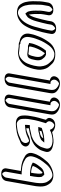

<svg xmlns="http://www.w3.org/2000/svg" viewBox="1054 -1916 1003 3152"><g transform="rotate(-90 1556.0 -340.5)"><path d="M427 -299C417 -267 397 -239 380 -215C362 -194 347 -168 324 -152L304 -140C298 -137 292 -135 285 -134C279 -139 275 -144 271 -151C268 -155 262 -163 263 -168C258 -199 261 -246 267 -282L276 -335H278C334 -331 393 -323 427 -299ZM278 -822C233 -822 188 -783 180 -738L100 -282C98 -271 96 -261 95 -251L92 -219C86 -169 90 -118 105 -79C127 -34 156 12 212 28C264 43 321 26 363 3C404 -17 444 -48 471 -84C522 -144 571 -209 596 -301C612 -361 590 -403 561 -428C560 -429 545 -437 544 -438C494 -471 433 -493 352 -498C336 -500 323 -502 306 -502L347 -738C355 -783 323 -822 278 -822ZM281 -350H264L252 -282C243 -227 238 -170 257 -142C262 -133 270 -125 278 -118C290 -120 300 -123 309 -127L331 -140C359 -160 374 -188 391 -207C401 -222 418 -240 427 -263C435 -279 438 -289 444 -306C407 -337 341 -346 281 -350ZM276 -807C313 -807 339 -775 332 -738L288 -487H303C319 -487 332 -485 348 -483C427 -478 487 -456 534 -425C538 -422 549 -416 551 -415C578 -391 595 -355 581 -302C557 -213 510 -152 459 -92C434 -58 397 -29 359 -10C318 10 268 28 219 14C169 0 140 -44 119 -87C105 -123 101 -172 107 -220L110 -252C111 -262 113 -272 115 -282L195 -738C202 -775 239 -807 276 -807ZM444 -306C438 -289 435 -279 427 -263C418 -240 401 -222 391 -207C374 -188 359 -160 331 -140L309 -127C300 -123 290 -120 278 -118C270 -125 262 -133 257 -141C255 -144 248 -153 247 -167C243 -192 246 -247 252 -282L264 -350H281C341 -346 407 -337 444 -306ZM276 -807C239 -807 202 -775 195 -738L115 -282C113 -272 111 -262 110 -252L107 -220C101 -172 105 -123 119 -87C140 -44 169 0 219 14C266 28 319 11 358 -10C397 -31 432 -57 459 -92C510 -152 557 -213 581 -302C595 -355 578 -391 551 -415C549 -416 538 -422 534 -425C487 -456 427 -478 348 -483C331 -484 319 -487 303 -487H288L332 -738C339 -775 313 -807 276 -807ZM262 -171C263 -161 268 -156 271 -151C274 -145 279 -140 285 -134C292 -135 297 -137 304 -140L324 -152C346 -168 361 -192 380 -215C391 -231 405 -247 413 -266C418 -279 422 -285 427 -299C393 -322 335 -331 278 -335H276L267 -282C260 -241 260 -196 262 -171ZM278 -822C323 -822 355 -783 347 -738L306 -502C323 -502 335 -500 352 -498C442 -492 506 -465 561 -428C590 -402 612 -361 596 -301C571 -209 522 -145 471 -84C444 -48 404 -17 363 3C321 24 267 44 212 28C156 12 127 -35 105 -79C90 -118 86 -169 92 -219L95 -251C96 -261 98 -271 100 -282L180 -738C188 -783 233 -822 278 -822ZM284 -350H244L232 -282C225 -245 222 -198 227 -167C227 -157 235 -150 237 -146C242 -139 245 -134 253 -127L266 -115L295 -120C311 -123 321 -127 330 -131L353 -144C381 -164 396 -191 413 -211C423 -226 439 -244 448 -265C455 -279 458 -288 463 -303L457 -307C415 -337 343 -345 284 -350ZM276 -807C285 -806 319 -780 312 -738L268 -487H303C313 -487 325 -485 342 -483C412 -479 465 -461 513 -430C518 -426 527 -421 531 -419C556 -397 576 -359 561 -302C537 -211 489 -149 438 -88C411 -53 374 -24 338 -6C295 15 263 24 233 15C194 4 161 -38 139 -83C125 -120 121 -170 127 -219L130 -251C131 -261 133 -271 135 -282L215 -738C222 -780 267 -806 276 -807ZM296 -333C343 -329 382 -322 408 -303C403 -288 400 -280 392 -265C383 -243 368 -226 358 -211C338 -187 321 -159 294 -143C290 -149 283 -154 282 -169C278 -194 281 -247 287 -282ZM278 -822C198 -822 166 -773 160 -738L80 -282C78 -272 76 -262 75 -252L72 -220C66 -171 70 -121 85 -83C106 -39 130 7 197 26C272 48 345 18 384 -1C427 -22 467 -53 493 -88C544 -148 592 -212 616 -302C631 -358 613 -396 583 -422C580 -425 567 -432 564 -434C514 -467 448 -492 358 -498L325 -501L367 -738C373 -773 358 -822 278 -822Z M1047 -414C1032 -413 1026 -412 1011 -409C991 -409 968 -400 951 -396C937 -392 923 -386 908 -381C888 -369 862 -359 839 -353C767 -334 716 -408 767 -475C786 -500 807 -509 836 -518C892 -543 949 -568 1022 -575C1040 -578 1066 -582 1087 -582H1106C1163 -582 1200 -544 1211 -503C1220 -462 1217 -390 1207 -345L1194 -272C1186 -226 1170 -181 1159 -140L1153 -119C1150 -109 1147 -102 1145 -92C1169 -76 1187 -42 1168 1C1152 39 1103 75 1056 61C1021 54 992 35 978 7C977 8 975 8 974 8L939 18C906 26 870 32 832 35C804 38 777 33 755 28C688 16 635 -28 664 -110C674 -141 682 -172 697 -195C709 -215 723 -230 738 -248C760 -273 787 -296 816 -309L836 -318C864 -331 889 -340 922 -345C958 -353 998 -367 1038 -367H1044C1047 -383 1047 -398 1047 -414ZM1008 -199C1005 -189 1001 -176 998 -165C979 -157 960 -154 939 -147L921 -143C908 -139 890 -134 873 -134C864 -133 853 -132 842 -131H840C847 -140 856 -151 865 -159C865 -160 865 -160 866 -160L888 -170C905 -180 931 -183 952 -187C971 -192 986 -199 1008 -199ZM1048 -429C1033 -428 1026 -426 1012 -424C986 -423 965 -414 949 -410C908 -399 878 -378 838 -367C777 -351 739 -414 779 -467C795 -488 811 -495 840 -504C897 -531 948 -552 1021 -560C1040 -562 1065 -567 1084 -567H1103C1153 -567 1186 -533 1196 -497C1204 -458 1202 -389 1192 -345L1179 -272C1171 -228 1155 -182 1144 -141L1138 -120C1136 -112 1134 -105 1131 -98L1129 -84C1152 -69 1172 -44 1154 -3C1141 28 1100 57 1062 46L1052 44C1025 37 1003 20 992 -1L986 -12L976 -8L937 4C906 12 871 17 833 20C808 23 783 18 761 13C698 2 654 -37 679 -108C689 -140 697 -169 710 -189C737 -231 776 -275 821 -296L841 -305C868 -318 890 -325 922 -330C961 -336 997 -352 1035 -352H1056L1059 -370C1060 -387 1062 -401 1062 -417V-430ZM853 -167 864 -174 883 -183C901 -194 928 -198 951 -202C966 -206 986 -214 1011 -214H1028L1023 -197C1019 -184 1014 -168 1010 -155C987 -146 962 -140 940 -133L923 -129C910 -125 891 -119 871 -119C863 -118 850 -117 840 -116H809L829 -139C835 -146 843 -158 853 -167ZM1048 -429 1062 -430V-417C1062 -401 1060 -387 1059 -370L1056 -352H1035C998 -352 961 -338 923 -330C890 -323 869 -318 841 -305L821 -296C795 -284 769 -263 749 -240C734 -222 720 -207 710 -189C698 -168 689 -141 679 -108C654 -37 697 2 760 13C783 17 807 23 833 20C871 17 906 12 937 4L976 -8L986 -12L992 -1C1003 20 1025 37 1052 44L1062 46C1100 57 1141 28 1154 -3C1172 -44 1152 -69 1129 -84L1131 -98C1134 -105 1136 -112 1138 -120L1144 -141C1155 -182 1171 -228 1179 -272L1192 -345C1202 -389 1204 -458 1196 -497C1186 -533 1153 -567 1103 -567H1084C1066 -567 1041 -563 1022 -560C992 -556 959 -550 932 -542C901 -533 872 -519 840 -504C811 -495 795 -488 779 -467C739 -414 777 -351 838 -367C861 -373 886 -384 904 -395C919 -400 933 -405 949 -410C965 -415 986 -423 1012 -424C1026 -426 1033 -428 1048 -429ZM853 -167C843 -158 835 -146 829 -139L809 -116H840C850 -117 863 -118 871 -119C891 -119 910 -125 923 -129L940 -133C962 -140 987 -146 1010 -155C1014 -168 1019 -184 1023 -197L1028 -214H1011C986 -214 966 -206 951 -202C931 -198 903 -195 883 -183L864 -174ZM1044 -367H1038C996 -367 958 -351 922 -345C889 -340 863 -331 836 -318L816 -309C767 -287 726 -241 697 -195C682 -171 674 -141 664 -110C635 -28 689 16 755 28C778 34 804 38 832 35C870 32 906 26 939 18L978 7C991 33 1020 53 1056 61C1104 74 1152 39 1168 1C1188 -44 1167 -75 1145 -92C1147 -102 1150 -109 1153 -119L1159 -140C1170 -181 1186 -226 1194 -272L1207 -345C1217 -391 1220 -460 1211 -503C1203 -544 1162 -582 1106 -582H1087C1066 -582 1039 -577 1022 -575C950 -569 889 -543 836 -518C807 -509 786 -500 767 -475C733 -431 745 -382 778 -361C816 -337 873 -360 908 -381C942 -392 969 -407 1010 -409C1024 -409 1032 -412 1047 -414C1047 -400 1046 -381 1044 -367ZM873 -134C891 -134 908 -139 921 -143L939 -147C958 -153 979 -158 998 -165C1001 -175 1005 -189 1008 -199C986 -199 971 -192 953 -187C931 -181 906 -180 888 -170L870 -162C858 -154 849 -142 840 -131H842C851 -132 865 -134 873 -134ZM1042 -429C1028 -428 1016 -426 1006 -424C968 -422 945 -412 934 -409C892 -399 870 -380 831 -368C827 -367 822 -365 819 -365C803 -367 759 -416 801 -471C818 -493 831 -498 856 -506C875 -512 895 -525 901 -527C921 -533 939 -541 948 -544C972 -551 1005 -558 1027 -560C1047 -562 1074 -567 1084 -567H1103C1124 -567 1165 -542 1176 -500C1184 -460 1182 -390 1172 -345L1159 -272C1151 -227 1135 -182 1124 -141L1118 -120C1116 -112 1114 -105 1111 -98L1109 -87C1130 -73 1153 -46 1133 -1C1121 28 1088 48 1080 49C1079 49 1076 48 1075 48L1065 46C1046 41 1023 25 1012 3L999 -24L957 -5L922 6C877 18 823 26 772 14C726 6 671 -28 699 -109C709 -140 717 -170 731 -192C755 -233 800 -280 841 -299L861 -308C886 -320 903 -326 932 -331C976 -338 1012 -352 1035 -352H1076L1079 -369C1080 -386 1082 -399 1082 -415V-433ZM832 -163C822 -154 814 -143 807 -135L791 -116H844C853 -117 866 -118 873 -119C902 -120 924 -126 938 -130L956 -134C974 -140 995 -144 1021 -154L1031 -158C1035 -171 1039 -186 1043 -198L1048 -214H1011C973 -214 947 -203 937 -200C920 -197 887 -193 862 -179L844 -171ZM1024 -367C973 -364 936 -348 911 -344C873 -338 843 -328 815 -314L796 -305C743 -281 705 -237 676 -192C662 -170 654 -140 644 -109C618 -36 660 12 743 27C767 33 799 39 838 35C882 31 926 24 964 13C982 38 1021 62 1069 64C1145 68 1178 24 1188 -1C1206 -42 1189 -70 1165 -88C1167 -100 1170 -108 1173 -120L1179 -141C1190 -182 1206 -227 1214 -272L1227 -345C1237 -390 1239 -459 1231 -500C1222 -535 1192 -582 1106 -582H1087C1055 -582 1027 -576 1016 -575C937 -568 871 -541 817 -515C786 -505 763 -493 746 -471C689 -396 767 -331 855 -355C881 -362 908 -372 928 -384C955 -393 992 -408 1012 -409C1018 -409 1022 -410 1027 -411C1027 -397 1026 -381 1024 -367ZM891 -166 909 -174C912 -176 920 -179 922 -180C944 -185 968 -189 987 -195C984 -184 980 -172 977 -161C960 -155 942 -151 923 -145L906 -141C888 -135 876 -134 860 -133C869 -144 879 -157 891 -166Z M1390 -683C1398 -729 1443 -767 1489 -767C1535 -767 1565 -729 1557 -683L1442 -29C1444 -29 1448 -27 1449 -26L1458 -24C1496 -15 1525 26 1504 76C1488 114 1439 151 1392 139L1382 137C1345 127 1312 104 1292 80C1271 53 1266 19 1275 -31ZM1405 -683C1412 -721 1449 -752 1486 -752C1523 -752 1549 -721 1542 -683L1424 -14H1437C1440 -13 1438 -13 1441 -12L1452 -9C1483 -1 1507 32 1490 73C1477 105 1437 134 1398 124L1388 122C1353 113 1322 92 1304 70C1286 47 1282 17 1290 -31ZM1405 -683 1290 -31C1282 17 1286 47 1304 70C1322 92 1353 113 1388 122L1398 124C1437 134 1477 105 1490 73C1507 32 1483 -1 1452 -9L1441 -12C1438 -13 1440 -12 1437 -14H1424L1542 -683C1549 -721 1523 -752 1486 -752C1449 -752 1412 -721 1405 -683ZM1390 -683 1275 -31C1266 19 1271 53 1292 80C1312 104 1344 127 1382 137L1392 139C1441 151 1488 115 1504 76C1525 26 1496 -15 1458 -24C1452 -25 1448 -26 1443 -29H1442L1557 -683C1565 -729 1535 -767 1489 -767C1443 -767 1398 -729 1390 -683ZM1425 -683C1433 -731 1483 -752 1486 -752C1489 -752 1530 -731 1522 -683L1404 -14H1424L1440 -11C1457 -6 1488 28 1469 75C1456 105 1422 125 1414 126H1410L1400 124C1374 117 1343 96 1325 74C1306 50 1301 18 1310 -31ZM1370 -683 1255 -31C1246 18 1251 49 1271 75C1291 99 1323 124 1369 136L1381 138C1388 140 1396 141 1404 141C1481 145 1513 101 1524 75C1543 29 1521 -12 1465 -24L1462 -26L1577 -683C1583 -719 1569 -767 1489 -767C1409 -767 1376 -719 1370 -683Z M1739 -683C1747 -729 1792 -767 1838 -767C1884 -767 1914 -729 1906 -683L1791 -29C1793 -29 1797 -27 1798 -26L1807 -24C1845 -15 1874 26 1853 76C1837 114 1788 151 1741 139L1731 137C1694 127 1661 104 1641 80C1620 53 1615 19 1624 -31ZM1754 -683C1761 -721 1798 -752 1835 -752C1872 -752 1898 -721 1891 -683L1773 -14H1786C1789 -13 1787 -13 1790 -12L1801 -9C1832 -1 1856 32 1839 73C1826 105 1786 134 1747 124L1737 122C1702 113 1671 92 1653 70C1635 47 1631 17 1639 -31ZM1754 -683 1639 -31C1631 17 1635 47 1653 70C1671 92 1702 113 1737 122L1747 124C1786 134 1826 105 1839 73C1856 32 1832 -1 1801 -9L1790 -12C1787 -13 1789 -12 1786 -14H1773L1891 -683C1898 -721 1872 -752 1835 -752C1798 -752 1761 -721 1754 -683ZM1739 -683 1624 -31C1615 19 1620 53 1641 80C1661 104 1693 127 1731 137L1741 139C1790 151 1837 115 1853 76C1874 26 1845 -15 1807 -24C1801 -25 1797 -26 1792 -29H1791L1906 -683C1914 -729 1884 -767 1838 -767C1792 -767 1747 -729 1739 -683ZM1774 -683C1782 -731 1832 -752 1835 -752C1838 -752 1879 -731 1871 -683L1753 -14H1773L1789 -11C1806 -6 1837 28 1818 75C1805 105 1771 125 1763 126H1759L1749 124C1723 117 1692 96 1674 74C1655 50 1650 18 1659 -31ZM1719 -683 1604 -31C1595 18 1600 49 1620 75C1640 99 1672 124 1718 136L1730 138C1737 140 1745 141 1753 141C1830 145 1862 101 1873 75C1892 29 1870 -12 1814 -24L1811 -26L1926 -683C1932 -719 1918 -767 1838 -767C1758 -767 1725 -719 1719 -683Z M2390 -356 2385 -330C2379 -293 2367 -268 2355 -237C2335 -187 2306 -140 2275 -103H2274C2273 -102 2273 -102 2272 -102H2252C2228 -111 2216 -133 2199 -149C2192 -155 2189 -164 2185 -174C2175 -195 2175 -228 2181 -263C2192 -301 2198 -360 2227 -377C2227 -378 2228 -378 2229 -378C2232 -379 2234 -379 2237 -379H2238C2244 -378 2252 -377 2262 -376C2286 -374 2312 -368 2336 -368H2362C2371 -363 2379 -359 2390 -356ZM2260 -546C2210 -542 2175 -530 2141 -504C2105 -477 2075 -441 2055 -395C2030 -337 2001 -236 2007 -171C2012 -108 2034 -56 2071 -20L2084 -6C2118 35 2157 65 2238 65C2259 66 2278 63 2294 58C2346 41 2386 8 2418 -36C2452 -84 2490 -142 2512 -203C2526 -241 2543 -280 2551 -326L2556 -350C2573 -427 2540 -481 2490 -507C2476 -514 2459 -522 2438 -522C2426 -531 2411 -535 2395 -535H2365C2364 -535 2363 -535 2360 -536C2344 -539 2324 -541 2307 -542C2292 -544 2282 -546 2260 -546ZM2167 -264C2161 -227 2159 -192 2171 -166C2175 -156 2179 -146 2188 -137C2203 -121 2217 -98 2247 -87H2249L2273 -88H2281C2316 -129 2347 -179 2369 -234C2381 -265 2393 -291 2400 -330L2407 -368L2396 -371C2385 -374 2377 -377 2368 -383H2339C2317 -383 2292 -389 2266 -391C2256 -392 2248 -393 2242 -394H2239C2230 -394 2224 -390 2218 -387C2179 -359 2176 -297 2167 -264ZM2431 -507C2420 -515 2408 -520 2393 -520H2363C2345 -520 2324 -526 2303 -527C2286 -529 2280 -531 2258 -531C2211 -528 2180 -516 2149 -493C2115 -468 2088 -434 2069 -391C2044 -335 2016 -236 2022 -175C2026 -114 2047 -65 2082 -31L2096 -17C2129 23 2162 50 2240 50C2260 51 2277 49 2291 44C2339 28 2376 -2 2406 -43C2439 -90 2476 -147 2498 -206C2513 -245 2528 -282 2536 -326L2541 -350C2557 -421 2529 -468 2482 -493C2468 -500 2452 -507 2435 -507ZM2218 -387C2223 -390 2230 -394 2239 -394H2242C2248 -393 2256 -392 2266 -391C2292 -389 2317 -383 2339 -383H2368C2377 -377 2385 -374 2396 -371L2407 -368L2400 -330C2393 -291 2381 -265 2369 -234C2347 -179 2316 -129 2281 -88H2273L2249 -87H2247C2217 -98 2203 -121 2188 -137C2179 -146 2175 -156 2171 -166C2159 -192 2161 -227 2167 -264C2176 -297 2179 -359 2218 -387ZM2431 -507H2435C2452 -507 2468 -500 2482 -493C2529 -468 2557 -421 2541 -350L2536 -326C2528 -282 2513 -245 2498 -206C2476 -147 2439 -90 2406 -43C2376 -2 2339 28 2291 44C2277 49 2260 51 2240 50C2162 50 2129 23 2096 -17L2082 -31C2047 -65 2026 -114 2022 -175C2016 -236 2044 -335 2069 -391C2088 -434 2115 -468 2149 -493C2180 -516 2211 -528 2258 -531C2280 -531 2286 -529 2303 -527C2324 -526 2345 -520 2363 -520H2393C2408 -520 2420 -515 2431 -507ZM2181 -263C2175 -227 2175 -196 2185 -174C2190 -163 2192 -156 2200 -149C2217 -131 2227 -112 2252 -102H2275C2306 -140 2335 -187 2355 -237C2367 -269 2379 -293 2385 -330L2390 -356C2379 -359 2371 -363 2362 -368H2336C2312 -368 2286 -374 2262 -376C2251 -377 2245 -377 2237 -379C2235 -379 2233 -378 2231 -378C2197 -360 2192 -304 2181 -263ZM2438 -522C2459 -522 2476 -514 2490 -507C2540 -481 2573 -427 2556 -350L2551 -326C2543 -280 2526 -241 2512 -203C2490 -142 2452 -84 2418 -36C2386 8 2346 41 2294 58C2278 63 2259 66 2238 65C2157 65 2118 35 2084 -6L2071 -20C2034 -56 2012 -108 2007 -171C2001 -236 2030 -337 2055 -395C2075 -441 2105 -477 2141 -504C2175 -530 2211 -542 2260 -546H2261C2284 -546 2290 -544 2307 -542C2324 -541 2344 -538 2359 -536C2359 -536 2362 -535 2365 -535H2395C2412 -535 2426 -529 2438 -522ZM2196 -383C2158 -356 2156 -299 2146 -263C2140 -227 2139 -194 2150 -170C2154 -160 2157 -151 2167 -142C2181 -127 2190 -103 2228 -90L2237 -87H2249L2276 -88H2299L2308 -99C2340 -137 2368 -185 2389 -236C2401 -267 2413 -292 2420 -330L2426 -365L2410 -369C2404 -371 2399 -372 2391 -377L2382 -383H2339C2328 -383 2304 -388 2271 -391C2258 -392 2256 -392 2248 -394H2239C2220 -394 2209 -389 2196 -383ZM2363 -520H2393C2393 -520 2398 -520 2408 -513L2417 -507H2435C2436 -507 2450 -504 2463 -497C2499 -479 2532 -439 2524 -376C2523 -368 2523 -359 2521 -350L2516 -326C2508 -281 2491 -242 2477 -204C2455 -144 2419 -86 2385 -39C2354 4 2315 32 2274 46C2265 49 2255 50 2241 50H2240C2184 50 2151 30 2117 -12L2103 -27C2068 -61 2047 -111 2042 -173C2036 -236 2064 -336 2089 -393C2108 -438 2138 -472 2171 -497C2201 -520 2225 -528 2260 -531C2290 -531 2333 -520 2363 -520ZM2336 -368H2349C2356 -364 2363 -361 2370 -359L2365 -330C2358 -292 2346 -266 2334 -235C2314 -187 2287 -142 2258 -105C2243 -115 2234 -130 2220 -144C2213 -151 2210 -159 2205 -170C2194 -193 2195 -227 2201 -263C2210 -296 2217 -353 2244 -377C2272 -374 2293 -368 2336 -368ZM2452 -521C2441 -527 2423 -535 2395 -535H2371C2354 -538 2331 -541 2313 -542C2302 -543 2287 -546 2261 -546H2258C2197 -541 2153 -525 2119 -499C2083 -472 2053 -438 2034 -393C2009 -336 1981 -236 1987 -173C1992 -111 2013 -61 2050 -25L2063 -11C2095 28 2136 64 2237 65C2265 66 2290 62 2311 55C2370 35 2409 3 2440 -40C2474 -87 2510 -145 2532 -205C2546 -243 2563 -281 2571 -326L2576 -350C2592 -424 2563 -476 2509 -504C2496 -510 2479 -518 2452 -521Z M2664 79C2709 79 2754 40 2762 -5L2772 -63C2777 -89 2786 -127 2793 -152C2808 -204 2824 -278 2845 -322C2860 -350 2872 -380 2897 -395C2925 -357 2925 -277 2921 -211C2921 -195 2924 -183 2921 -169C2920 -158 2917 -135 2915 -123L2902 -51C2894 -5 2925 33 2970 33C3015 33 3061 -5 3069 -51L3082 -123C3090 -160 3089 -200 3090 -235C3095 -328 3090 -419 3058 -480C3034 -526 2999 -564 2923 -564C2882 -562 2849 -549 2821 -529C2779 -502 2745 -466 2719 -418C2689 -364 2665 -305 2647 -232C2631 -175 2615 -122 2605 -63L2595 -5C2587 40 2619 79 2664 79ZM3067 -123 3054 -51C3047 -14 3010 18 2973 18C2936 18 2910 -13 2917 -51L2930 -123C2936 -156 2936 -188 2936 -213C2939 -268 2937 -329 2925 -372C2921 -387 2917 -397 2909 -406L2902 -414L2891 -407C2859 -388 2845 -353 2831 -327C2807 -281 2793 -204 2778 -153C2771 -127 2762 -90 2757 -63L2747 -5C2740 32 2703 64 2666 64C2629 64 2603 32 2610 -5L2620 -63C2630 -121 2646 -173 2662 -231C2680 -303 2703 -360 2732 -413C2757 -459 2788 -492 2828 -517C2855 -534 2882 -547 2921 -549C2992 -549 3021 -515 3044 -471C3074 -413 3080 -325 3075 -233C3074 -202 3077 -184 3071 -152C3069 -142 3068 -131 3067 -123ZM3071 -152C3077 -184 3074 -202 3075 -233C3080 -325 3074 -413 3044 -471C3021 -515 2992 -549 2921 -549C2884 -547 2853 -535 2828 -517C2788 -492 2757 -459 2732 -413C2703 -360 2680 -303 2662 -231C2646 -173 2630 -121 2620 -63L2610 -5C2603 32 2629 64 2666 64C2703 64 2740 32 2747 -5L2757 -63C2762 -90 2771 -127 2778 -153C2793 -205 2809 -278 2831 -326C2844 -353 2860 -388 2891 -407L2902 -414L2909 -406C2917 -397 2921 -387 2925 -372C2937 -329 2939 -268 2936 -213C2936 -199 2939 -188 2936 -170C2935 -159 2932 -135 2930 -123L2917 -51C2910 -13 2936 18 2973 18C3010 18 3047 -14 3054 -51L3067 -123C3068 -131 3069 -142 3071 -152ZM2921 -170C2923 -185 2921 -194 2921 -211C2924 -265 2923 -324 2911 -366C2908 -380 2904 -387 2897 -395C2872 -380 2860 -351 2845 -322C2823 -280 2808 -204 2793 -152C2786 -127 2777 -89 2772 -63L2762 -5C2754 40 2709 79 2664 79C2619 79 2587 40 2595 -5L2605 -63C2615 -122 2631 -175 2647 -232C2665 -305 2689 -364 2719 -418C2745 -466 2779 -502 2821 -529C2849 -547 2881 -562 2923 -564H2924C3000 -564 3034 -526 3058 -480C3090 -418 3095 -328 3090 -235C3089 -205 3092 -186 3086 -152C3085 -142 3083 -131 3082 -123L3069 -51C3061 -5 3015 33 2970 33C2925 33 2894 -5 2902 -51L2915 -123C2917 -135 2919 -160 2921 -170ZM2666 64C2657 63 2623 37 2630 -5L2640 -63C2650 -121 2666 -173 2682 -231C2712 -355 2760 -463 2850 -521C2876 -538 2899 -547 2923 -549C2966 -548 2998 -523 3023 -476C3054 -417 3060 -327 3055 -234C3054 -198 3055 -159 3047 -123L3034 -51C3026 -6 2979 18 2973 18C2966 17 2929 -6 2937 -51L2950 -123C2952 -135 2955 -158 2956 -169C2959 -185 2956 -197 2956 -212C2959 -267 2957 -326 2945 -369C2942 -382 2938 -392 2930 -401L2908 -427L2869 -403C2835 -383 2825 -352 2810 -324C2788 -278 2773 -205 2758 -153C2751 -127 2742 -89 2737 -63L2727 -5C2720 37 2675 63 2666 64ZM3102 -123C3103 -131 3105 -142 3106 -152C3112 -185 3109 -203 3110 -234C3115 -327 3110 -416 3078 -476C3056 -518 3026 -563 2924 -564H2922C2864 -561 2827 -543 2799 -525C2756 -498 2724 -462 2698 -415C2668 -362 2645 -304 2627 -231C2611 -173 2595 -121 2585 -63L2575 -5C2569 30 2584 79 2664 79C2744 79 2776 30 2782 -5L2792 -63C2797 -89 2806 -127 2813 -153C2828 -205 2843 -281 2866 -325C2874 -340 2881 -356 2890 -370C2901 -326 2904 -268 2901 -212C2901 -197 2904 -186 2901 -169C2900 -159 2897 -135 2895 -123L2882 -51C2876 -16 2890 33 2970 33C3050 33 3083 -16 3089 -51Z"/></g></svg>

Font: Blanket
Style: Black
Weight: 900
Foundry: Cannot Into Space Fonts
Version: Version 0.9